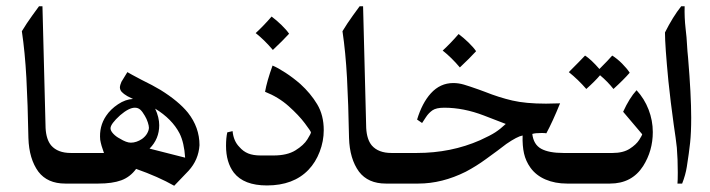

<svg xmlns="http://www.w3.org/2000/svg" viewBox="-20 -588 2275 615"><path d="M262 0H189Q132 0 103 -38Q73 -79 71 -146Q69 -256 64.5 -338.5Q60 -421 50 -488Q65 -513 83.5 -538.5Q102 -564 105 -568H116L126 -178Q128 -141 144 -122Q165 -98 207 -98H262Z M584 -41 538 7Q487 -22 416 -47Q397 -21 368.5 -10.5Q340 0 295 0H242Q221 0 206.5 -14Q192 -28 192 -49Q192 -69 207 -83.5Q222 -98 242 -98H313Q304 -122 301 -140Q297 -183 320 -217Q334 -238 358 -254Q382 -270 406 -271L388 -280Q376 -287 370 -293.5Q364 -300 364 -309Q364 -314 369 -326L388 -357Q396 -352 434 -332Q469 -315 494 -300Q552 -264 582 -227Q619 -180 619 -123Q616 -76 584 -41ZM444 -217Q436 -231 429 -237Q422 -243 412 -243Q393 -243 365 -219Q334 -191 334 -177Q334 -169 343 -159.5Q352 -150 364 -144Q385 -131 399 -131Q417 -131 435 -143Q446 -151 451.5 -161Q457 -171 457 -179Q457 -185 453.5 -196Q450 -207 444 -217ZM555 -161Q531 -207 477 -240Q490 -212 490 -187Q490 -143 459 -112L573 -83Q570 -131 555 -161Z M968 -44Q920 6 835 6Q761 6 729 -35Q704 -68 704 -121Q704 -146 708 -164L725 -168Q728 -136 747 -117Q759 -103 775 -96.5Q791 -90 815 -90H856Q900 -90 926.5 -106.5Q953 -123 964.5 -141.5Q976 -160 976 -164Q976 -167 956.5 -193Q937 -219 904.5 -248Q872 -277 829 -294Q835 -328 853 -378Q870 -371 894.5 -355Q919 -339 942 -319Q975 -289 996 -254Q1017 -219 1017 -171Q1017 -136 1004 -102Q991 -68 968 -44ZM906 -480Q886 -458 854 -428Q827 -460 799 -482Q825 -506 850 -535Q866 -523 881.5 -508Q897 -493 906 -480Z M1289 0H1216Q1159 0 1130 -38Q1100 -79 1098 -146Q1096 -256 1091.5 -338.5Q1087 -421 1077 -488Q1092 -513 1110.5 -538.5Q1129 -564 1132 -568H1143L1153 -178Q1155 -141 1171 -122Q1192 -98 1234 -98H1289Z M1505 -424Q1485 -402 1453 -372Q1426 -404 1398 -426Q1424 -450 1449 -479Q1465 -467 1480.5 -452Q1496 -437 1505 -424Z M1730 -161Q1726 -162 1715 -162Q1694 -162 1685 -159Q1689 -125 1713.5 -111.5Q1738 -98 1785 -98H1908V0H1796Q1758 0 1727.5 -13Q1697 -26 1679 -51Q1664 -72 1658.5 -96.5Q1653 -121 1654 -154Q1637 -151 1602 -127L1573 -105Q1566 -100 1536 -78Q1506 -56 1472 -38Q1396 0 1320 0H1268Q1247 0 1233 -14.5Q1219 -29 1219 -49Q1219 -69 1233.5 -83.5Q1248 -98 1268 -98H1315Q1425 -98 1518 -139Q1551 -154 1567 -164.5Q1583 -175 1600 -191Q1595 -193 1530 -218Q1465 -243 1403 -243Q1377 -243 1365 -234.5Q1353 -226 1344.5 -213Q1336 -200 1332 -194L1316 -205Q1332 -258 1360 -289Q1390 -322 1432 -322Q1449 -322 1466 -317Q1483 -312 1514 -301L1533 -294Q1578 -276 1621 -266Q1664 -256 1729 -256L1774 -257Q1750 -198 1730 -161Z M1997 -355Q1978 -333 1945 -303Q1926 -327 1902 -347Q1886 -328 1858 -303Q1832 -333 1802 -357Q1840 -395 1854 -410Q1873 -398 1900 -367Q1930 -397 1941 -410Q1957 -400 1972.5 -384.5Q1988 -369 1997 -355Z M2071 -165Q2071 -105 2040 -56Q2004 0 1934 0H1887Q1866 0 1852 -14.5Q1838 -29 1838 -50Q1838 -71 1851.5 -84.5Q1865 -98 1887 -98H1942Q1976 -98 1997 -111.5Q2018 -125 2027.5 -140Q2037 -155 2037 -158L1976 -230Q1996 -274 2019 -299Q2044 -272 2057.5 -237Q2071 -202 2071 -165Z M2162 -568H2173Q2172 -532 2176 -497Q2180 -462 2180 -454L2182 -424L2184 -403Q2194 -283 2194 -211Q2194 -163 2190.5 -130.5Q2187 -98 2180 -54Q2176 -28 2165 0H2150Q2151 -10 2151 -36Q2151 -78 2148 -115Q2145 -143 2138 -189Q2128 -261 2121 -328Q2110 -442 2110 -484Q2135 -534 2162 -568Z"/></svg>

Font: Mirza
Style: Regular
Weight: 400
Designer: Arabic design by Kourosh Beigpour, Latin design by Eduardo Tunni, engineering by Lasse Fister
Version: Version 1.0010g